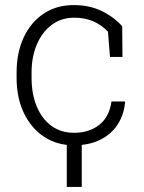

<svg xmlns="http://www.w3.org/2000/svg" viewBox="-20 -558 565 751"><path d="M269 10.3Q203.1 10.3 152.6 -22.9Q102.1 -56.2 73.5 -115.7Q44.9 -175.3 44.9 -253.9V-274.4Q44.9 -351.6 72.5 -411.1Q100.1 -470.7 150.4 -504.4Q200.7 -538.1 268.6 -538.1Q330.1 -538.1 377.9 -514.9Q425.8 -491.7 458 -455.1L459 -335.4H410.2L402.3 -434.1Q377.9 -460 345.2 -474.4Q312.5 -488.8 270 -488.8Q220.2 -488.8 182.6 -460.9Q145 -433.1 124.3 -384.5Q103.5 -335.9 103.5 -274.4V-253.9Q103.5 -189.5 124 -140.9Q144.5 -92.3 181.6 -65.4Q218.8 -38.6 269.5 -38.6Q328.6 -38.6 368.2 -69.6Q407.7 -100.6 416 -161.1H468.3L469.2 -158.2Q464.8 -108.4 439.7 -70.3Q414.6 -32.2 371.3 -11Q328.1 10.3 269 10.3ZM241.2 173.3V-30.8H299.8V173.3Z"/></svg>

Font: Roboto Slab LO Light
Style: Regular
Weight: 300
Designer: Google
Version: Version 2.000